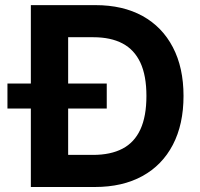

<svg xmlns="http://www.w3.org/2000/svg" viewBox="-20 -748 800 768"><path d="M359.2 0H170.8V-128.4H352.3Q422.5 -128.4 470 -153.3Q517.5 -178.1 541.6 -230.4Q565.7 -282.7 565.7 -364.2Q565.7 -445.5 541.5 -497.5Q517.2 -549.4 470.1 -574.2Q422.9 -599.1 353.2 -599.1H167.4V-727.5H361.9Q471.5 -727.5 550.3 -684Q629 -640.4 671.5 -558.9Q714.1 -477.5 714.1 -364.2Q714.1 -250.7 671.5 -169Q629 -87.4 549.6 -43.7Q470.1 0 359.2 0ZM252.6 -727.5V0H103.4V-727.5ZM9.8 -313.8V-413.8H407V-313.8Z"/></svg>

Font: Adwaita Sans
Style: Regular
Weight: 400
Designer: Rasmus Andersson
Foundry: rsms
Version: Version 4.001;git-9221beed3